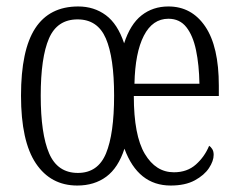

<svg xmlns="http://www.w3.org/2000/svg" viewBox="-20 -564 737 594"><path d="M219 10Q137 10 91 -58.5Q45 -127 45 -268Q45 -409 89 -476.5Q133 -544 222 -544Q271 -544 307.5 -517Q344 -490 364 -430Q383 -489 418 -516.5Q453 -544 501 -544Q573 -544 615 -482Q657 -420 657 -299V-267H394Q394 -145 428 -88Q462 -31 518 -31Q559 -31 586 -55Q613 -79 627 -113Q632 -110 636.5 -103Q641 -96 641 -85Q641 -66 626.5 -44Q612 -22 582.5 -6Q553 10 508 10Q407 10 365 -104Q346 -45 309 -17.5Q272 10 219 10ZM597 -305Q596 -363 586.5 -408.5Q577 -454 556.5 -480Q536 -506 501 -506Q452 -506 425 -453.5Q398 -401 396 -305ZM221 -29Q283 -29 308 -89.5Q333 -150 333 -268Q333 -386 307.5 -445Q282 -504 220 -504Q157 -504 131.5 -445Q106 -386 106 -268Q106 -150 132 -89.5Q158 -29 221 -29Z"/></svg>

Font: Noto Serif Ethiopic ExtraCondensed Light
Style: Regular
Weight: 300
Width: 2
Designer: Monotype Design Team
Foundry: Monotype Imaging Inc.
Version: Version 2.102; ttfautohint (v1.8.4.7-5d5b)